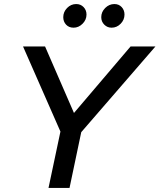

<svg xmlns="http://www.w3.org/2000/svg" viewBox="-20 -930 789 950"><path d="M220 0 279 -279 94 -700H203L346 -371L626 -700H749L382 -276L324 0ZM344 -793Q321 -793 307 -808Q293 -823 293 -845Q293 -871 312 -890.5Q331 -910 357 -910Q379 -910 393.5 -895Q408 -880 408 -858Q408 -832 388.5 -812.5Q369 -793 344 -793ZM532 -793Q511 -793 496 -808Q481 -823 481 -845Q481 -871 500.5 -890.5Q520 -910 546 -910Q568 -910 582 -895Q596 -880 596 -858Q596 -832 577 -812.5Q558 -793 532 -793Z"/></svg>

Font: Red Hat Display SemiBold
Style: Italic
Weight: 600
Italic angle: -12°
Designer: Pentagram, MCKL
Foundry: Pentagram, MCKL
Version: Version 1.023